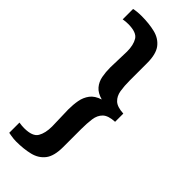

<svg xmlns="http://www.w3.org/2000/svg" viewBox="-264 -771 876 876"><g transform="rotate(45 174.5 -333.0)"><path d="M13 66V0Q31 3 46 3Q100 3 115.5 -23.5Q131 -50 131 -93L128 -200Q128 -231 133 -258.5Q138 -286 154 -307.5Q170 -329 204 -340Q171 -349 154.5 -368.5Q138 -388 133 -414.5Q128 -441 128 -471L131 -576Q131 -618 115.5 -643.5Q100 -669 46 -669Q29 -669 13 -666V-733Q20 -735 34 -736.5Q48 -738 63 -738Q112 -738 150.5 -728.5Q189 -719 211 -690.5Q233 -662 233 -604V-490Q233 -456 237.5 -428Q242 -400 260 -383Q278 -366 319 -364V-311Q277 -309 259 -291.5Q241 -274 237 -244.5Q233 -215 233 -178V-62Q233 -4 211 24.5Q189 53 150.5 62.5Q112 72 63 72Q48 72 30.5 69Q13 66 13 66Z"/></g></svg>

Font: Epunda Sans SemiBold
Style: Regular
Weight: 600
Designer: Simon Atzbach
Foundry: typofactur
Version: Version 2.204; ttfautohint (v1.8.4.7-5d5b)